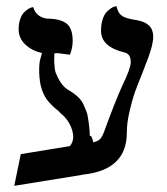

<svg xmlns="http://www.w3.org/2000/svg" viewBox="-20 -582 539 618"><path d="M279.8 -124Q295.4 -127 302.7 -135Q310.1 -143.1 316.9 -163.1Q350.6 -255.4 374 -307.1Q400.9 -362.3 400.9 -381.8Q400.9 -408.7 380.9 -413.1Q305.2 -431.2 305.2 -482.9Q305.2 -503.9 310.3 -519.5Q315.4 -535.2 322.8 -543Q330.1 -550.8 337.4 -555.4Q344.7 -560.1 349.6 -561L355 -562Q359.4 -542.5 369.1 -533.7Q378.9 -524.9 403.8 -520Q411.1 -518.6 419.9 -517.1Q473.1 -508.3 473.1 -464.8Q473.1 -460 472.7 -454.6Q472.2 -449.2 470.7 -442.6Q469.2 -436 468.3 -431.2Q467.3 -426.3 464.4 -418Q461.4 -409.7 460.2 -405Q459 -400.4 455.1 -390.6Q451.2 -380.9 449.7 -377Q448.2 -373 443.8 -361.3Q439.5 -349.6 438 -346.2Q421.9 -306.6 413.8 -284.2Q405.8 -261.7 397 -223.9Q388.2 -186 388.2 -154.8Q388.2 -34.7 247.1 -20L243.2 -19Q117.2 1.5 25.9 16.1L46.9 -85.9L205.1 -111.8Q215.8 -125 215.8 -143.1Q214.4 -164.6 203.1 -184.6Q191.9 -204.6 174.8 -217.8Q173.8 -218.8 171.9 -220.9Q169.9 -223.1 168.9 -224.1Q144 -243.7 130.6 -262Q117.2 -280.3 110.8 -308.1Q110.4 -309.6 109.9 -312.7Q109.4 -315.9 108.9 -317.9Q104.5 -347.7 106.9 -376Q107.9 -388.2 115.2 -411.1Q82 -418.9 61 -439.2Q40 -459.5 40 -487.8Q40 -505.9 44.9 -520Q49.8 -534.2 56.6 -541.3Q63.5 -548.3 70.3 -552.7Q77.1 -557.1 82 -558.1L86.9 -559.1Q96.2 -527.3 130.9 -522Q172.9 -522 193.4 -506.8Q213.9 -491.7 213.9 -450.2Q213.9 -427.7 205.1 -405.8Q175.3 -410.2 171.9 -410.2Q162.6 -411.6 154.8 -410.2V-398.9Q153.8 -384.8 155.8 -366.2Q157.2 -350.1 162.1 -341.8Q176.8 -306.2 199.2 -293Q220.2 -280.8 233.2 -267.8Q246.1 -254.9 252.9 -235.8Q259.8 -220.2 261.2 -213.9Q269 -171.9 269 -144L272.9 -145Q279.8 -131.3 279.8 -124Z"/></svg>

Font: Common Serif Medium
Style: Regular
Weight: 500
Designer: Philipp H. Poll, Khaled Hosny
Foundry: Stefan Peev, Context Ltd.
Version: Version 1.026